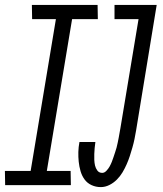

<svg xmlns="http://www.w3.org/2000/svg" viewBox="-45 -755 665 783"><path d="M244 0H-24L-25 -58H80L183 -677H86L85 -735H353L354 -677H249L146 -58H243ZM366 8Q346 8 328.5 0Q311 -8 300 -23Q289 -38 283.5 -57Q278 -76 276 -95.5Q274 -115 274.5 -135Q275 -155 279 -176H344Q342 -163 341 -151Q340 -139 339.5 -127Q339 -115 339.5 -103Q340 -91 342.5 -80Q345 -69 352 -59.5Q359 -50 372 -50Q381 -50 389 -58.5Q397 -67 402 -76Q407 -85 411 -95Q415 -105 418 -114.5Q421 -124 424.5 -134Q428 -144 430.5 -153.5Q433 -163 435 -173Q437 -183 439 -193Q441 -203 442.5 -212.5Q444 -222 446 -232L520 -677H422V-735H594L510 -223Q507 -205 503.5 -188Q500 -171 495 -153.5Q490 -136 484.5 -119Q479 -102 471.5 -85Q464 -68 454.5 -52Q445 -36 431.5 -22.5Q418 -9 401 -0.5Q384 8 366 8Z"/></svg>

Font: Iosevka Light Extended Oblique
Style: Regular
Weight: 300
Width: 7
Italic angle: -9°
Monospace: yes
Designer: Belleve Invis
Foundry: Belleve Invis
Version: Version 32.5.0; ttfautohint (v1.8.4)